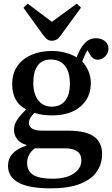

<svg xmlns="http://www.w3.org/2000/svg" viewBox="-20 -805 616 1055"><path d="M260 230Q139 230 81.5 198.5Q24 167 24 106Q24 28 125 -5V-9Q92 -17 74.5 -40Q57 -63 57 -90Q57 -118 71 -141.5Q85 -165 122 -202V-205Q47 -244 47 -343Q47 -400 74.5 -440.5Q102 -481 151.5 -503Q201 -525 265 -525Q301 -525 337 -516Q373 -507 401 -490Q419 -539 445 -567Q471 -595 507 -595Q536 -595 556 -579.5Q576 -564 576 -537Q576 -514 558.5 -495.5Q541 -477 517 -477Q490 -477 474 -506L461 -529Q452 -515 445.5 -500.5Q439 -486 432 -467Q453 -444 466 -414Q479 -384 479 -348Q479 -268 422 -219.5Q365 -171 266 -171Q237 -171 211.5 -175Q186 -179 169 -185Q152 -167 145.5 -155Q139 -143 139 -130Q139 -87 213 -87H356Q450 -87 495.5 -55.5Q541 -24 541 42Q541 96 511.5 138.5Q482 181 419.5 205.5Q357 230 260 230ZM264 -219Q312 -219 338 -251.5Q364 -284 364 -345Q364 -410 336.5 -444Q309 -478 259 -478Q211 -478 187 -444.5Q163 -411 163 -349Q163 -289 190 -254Q217 -219 264 -219ZM270 177Q342 177 384.5 149Q427 121 427 76Q427 10 336 10H171Q129 42 129 90Q129 136 163 156.5Q197 177 270 177ZM266 -581Q251 -581 240.5 -588Q230 -595 216 -614L109 -762L132 -785L265 -685L402 -785L425 -763L312 -608Q301 -593 289.5 -587Q278 -581 266 -581Z"/></svg>

Font: Literata 36pt Medium
Style: Regular
Weight: 500
Designer: Latin by Veronika Burian and Jose Scaglione. Greek by Irene Vlachou. Cyrillic by Vera Evstafieva.
Foundry: TypeTogether
Version: Version 3.002